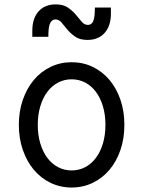

<svg xmlns="http://www.w3.org/2000/svg" viewBox="-20 -828 640 858"><path d="M300.1 10Q351.2 10 394.5 -11Q437.8 -32 469.2 -69.2Q500.6 -106.4 518.2 -157.8Q535.8 -209.1 535.8 -270Q535.8 -330.9 518.2 -382.2Q500.6 -433.6 469.2 -470.8Q437.8 -508 394.5 -529Q351.1 -550 300.2 -550Q249.2 -550 205.8 -528.9Q162.3 -507.9 131.2 -470.7Q100 -433.6 82.1 -382.2Q64.2 -330.9 64.2 -270Q64.2 -209.1 82.1 -157.8Q100 -106.4 131.1 -69.3Q162.3 -32.1 205.7 -11.1Q249.1 10 300.1 10ZM299.8 -66.4Q267 -66.4 239 -81.3Q211 -96.1 191 -123.2Q171 -150.2 159.9 -187.6Q148.8 -225 148.8 -270Q148.8 -315 159.9 -352.4Q171 -389.8 191 -416.8Q211 -443.9 239 -458.7Q267 -473.6 299.8 -473.6Q333.6 -473.6 361.4 -458.7Q389.2 -443.8 409.1 -416.8Q429.1 -389.8 440.1 -352.4Q451.2 -315 451.2 -270Q451.2 -225 440.1 -187.6Q429.1 -150.2 409.1 -123.2Q389.2 -96.2 361.4 -81.3Q333.6 -66.4 299.8 -66.4ZM124.4 -663.6H196L196.6 -684.6Q197.6 -713 205.5 -727.1Q213.4 -741.2 228 -741.2Q243.6 -741.2 255.3 -726.8Q267 -712.4 281.3 -695.4Q295.6 -678.4 316.2 -664Q336.8 -649.6 371 -649.6Q420 -649.6 447.8 -681.1Q475.6 -712.6 475.6 -766.8V-794.4H404L403.4 -773.4Q402.4 -744.6 395.2 -730.7Q388 -716.8 372.8 -716.8Q356.6 -716.8 344.9 -731.2Q333.2 -745.6 318.7 -762.6Q304.2 -779.6 283.7 -794Q263.2 -808.4 229 -808.4Q180 -808.4 152.2 -776.9Q124.4 -745.4 124.4 -691.2Z"/></svg>

Font: CommitMonoV142 ExtLt
Style: Regular
Weight: 200
Monospace: yes
Designer: Eigil Nikolajsen
Foundry: Eigil Nikolajsen
Version: Version 1.142